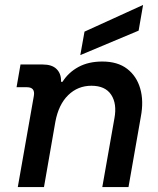

<svg xmlns="http://www.w3.org/2000/svg" viewBox="-20 -757 640 777"><path d="M52 0 117 -369Q123 -404 89 -404H47L63 -496H153Q190 -496 208.5 -478Q227 -460 227 -431V-426H233Q257 -464 297.5 -486Q338 -508 394 -508Q456 -508 494.5 -478.5Q533 -449 547.5 -398.5Q562 -348 550 -285L500 0H394L443 -278Q454 -337 430 -373.5Q406 -410 350 -410Q295 -410 256 -372Q217 -334 204 -264L158 0ZM305 -534 322 -629 559 -737 541 -633Z"/></svg>

Font: DM Mono Medium
Style: Italic
Weight: 500
Italic angle: -10°
Designer: Colophon Foundry
Foundry: Colophon Foundry
Version: Version 1.000; ttfautohint (v1.8.2.53-6de2)